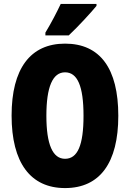

<svg xmlns="http://www.w3.org/2000/svg" viewBox="-20 -947 661 977"><path d="M471 -917V-927H289C268 -883 243 -834 211 -781V-767H330C380 -814 443 -883 471 -917ZM582 -358C582 -599 489 -725 311 -725C134 -725 39 -597 39 -359C39 -119 135 10 311 10C488 10 582 -118 582 -358ZM216 -358C216 -505 248 -579 311 -579C374 -579 405 -509 405 -358C405 -208 375 -139 311 -139C248 -139 216 -212 216 -358Z"/></svg>

Font: Noto Sans Thai ExtCond Blk
Style: Regular
Weight: 900
Width: 2
Designer: Monotype Design Team
Foundry: Monotype Imaging Inc.
Version: Version 2.002